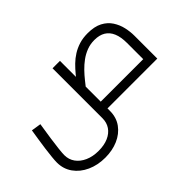

<svg xmlns="http://www.w3.org/2000/svg" viewBox="-118 -840 1428 1428"><g transform="rotate(-45 595.5 -126.0)"><path d="M321 248Q242 248 178 219Q114 190 77 138Q40 86 40 19Q40 -2 43.5 -36.5Q47 -71 52.5 -113.5Q58 -156 65 -199.5Q72 -243 78 -282L155 -270Q144 -201 135.5 -142.5Q127 -84 122.5 -42.5Q118 -1 118 19Q118 65 143.5 100.5Q169 136 215 156.5Q261 177 321 177Q381 177 424 158Q467 139 490 105Q513 71 513 25V-500H591V25Q591 95 554.5 145Q518 195 457 221.5Q396 248 321 248ZM591 0V-71H1110L1038 -6V-241Q1038 -304 1020.5 -345.5Q1003 -387 968.5 -408Q934 -429 882 -429Q838 -429 800.5 -414.5Q763 -400 731 -376.5Q699 -353 671.5 -324.5Q644 -296 621 -267Q598 -238 579 -214L553 -285Q578 -316 603.5 -347Q629 -378 657 -405.5Q685 -433 718.5 -454Q752 -475 792 -487.5Q832 -500 882 -500Q953 -500 998.5 -476Q1044 -452 1069.5 -412.5Q1095 -373 1105 -328Q1115 -283 1115 -241V0Z"/></g></svg>

Font: Cairo
Style: Regular
Weight: 400
Designer: Mohamed Gaber, Accademia di Belle Arti di Urbino
Foundry: Kief Type Foundry, Accademia di Belle Arti di Urbino
Version: Version 3.120